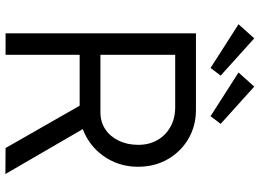

<svg xmlns="http://www.w3.org/2000/svg" viewBox="-144 -810 955 706"><g transform="rotate(90 333.0 -456.5)"><path d="M102 0V-700H384.2Q442.5 -700 490 -672.2Q537.4 -644.4 565.1 -596.2Q592.7 -548.1 592.7 -487.1Q592.7 -427.8 565.1 -378.9Q537.4 -330.1 490.3 -301.3Q443.2 -272.4 384.2 -272.4H181V0ZM523.8 0 346.8 -309.9 428.1 -328.9 619.4 0.7ZM181 -348.8H392.8Q427.9 -348.8 454.8 -366.7Q481.7 -384.5 496.9 -416.3Q512.1 -448 512.1 -487.8Q512.1 -527.8 494.5 -558.4Q477 -588.9 445.8 -606.3Q414.7 -623.7 374.3 -623.7H181ZM406.7 -753.7 246.1 -856.6 297.9 -914.4 435 -790.9ZM229.3 -753.7 68.7 -856.6 120.5 -914.4 257.5 -790.9Z"/></g></svg>

Font: Lexend Medium
Style: Regular
Weight: 500
Designer: Bonnie Shaver-Troup, Thomas Jockin
Foundry: Lexend
Version: Version 1.005